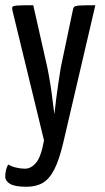

<svg xmlns="http://www.w3.org/2000/svg" viewBox="-24 -520 400 733"><path d="M77 193Q33 193 14.5 182Q-4 171 -4 154Q-4 142 -1 129Q2 116 8 108Q18 115 36 119.5Q54 124 71 124Q95 124 114 101Q133 78 144 16L24 -478Q21 -489 23.5 -493.5Q26 -498 43.5 -499Q61 -500 103 -500L157 -261Q163 -231 168 -200Q173 -169 176 -142.5Q179 -116 181.5 -100Q184 -84 184 -84Q184 -84 185.5 -100Q187 -116 190.5 -142.5Q194 -169 198.5 -200.5Q203 -232 208 -262L253 -476Q255 -489 259 -493.5Q263 -498 281 -499Q299 -500 340 -500L217 27Q202 90 183.5 126.5Q165 163 139.5 178Q114 193 77 193Z"/></svg>

Font: Yanone Kaffeesatz ExtraLight
Style: Regular
Weight: 400
Version: Version 2.003